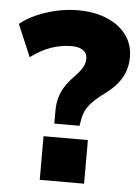

<svg xmlns="http://www.w3.org/2000/svg" viewBox="-52 -757 582 798"><g transform="rotate(5 239.0 -358.0)"><path d="M184 -238V-292Q184 -320 190.5 -344.5Q197 -369 211.5 -392.5Q226 -416 250 -440Q266 -457 275.5 -470Q285 -483 289 -494.5Q293 -506 293 -518Q293 -533 285.5 -543.5Q278 -554 263.5 -559.5Q249 -565 227 -565Q183 -565 141 -550Q99 -535 58 -504L1 -638Q32 -663 71.5 -680Q111 -697 154.5 -706.5Q198 -716 241 -716Q310 -716 362.5 -694Q415 -672 444 -632.5Q473 -593 473 -540Q473 -510 464 -483Q455 -456 435 -430.5Q415 -405 379 -379Q348 -356 330.5 -337Q313 -318 305.5 -302Q298 -286 295 -271L289 -238ZM144 0V-182H329V0Z"/></g></svg>

Font: Nunito Sans 12pt Black
Style: Regular
Weight: 900
Designer: Vernon Adams
Foundry: Vernon Adams
Version: Version 3.101;gftools[0.9.27]